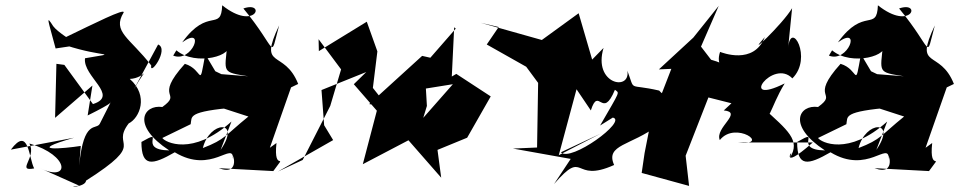

<svg xmlns="http://www.w3.org/2000/svg" viewBox="-20 -622 3622 725"><path d="M357 -155C344 -129 296 -175 279 3L285 -71C222 -61 69 -47 260 -102L21 -57C89 -148 88 -26 109 14C39 27 120 -28 91 -80C245 -35 245 68 131 13L279 79C216 86 303 87 305 60C541 -90 395 -63 466 -156C507 -176 543 -260 470 -324C531 -326 545 -389 485 -284L577 -454C620 -437 544 -331 551 -375C471 -479 402 -502 447 -575C452 -592 335 -533 229 -482C256 -466 198 -500 181 -523C151 -570 162 -545 190 -439L284 -453C246 -466 359 -485 237 -477L228 -451C374 -403 433 -426 301 -402C292 -333 432 -261 331 -229L223 -377L193 -381L188 -177L329 -299L311 -186C416 -238 394 -235 399 -238Z M999 -64 1079 -292 1106 -305C1053 -439 953 -356 1034 -526C997 -391 1031 -431 899 -590C986 -620 946 -501 819 -602C815 -500 766 -598 668 -462C759 -528 706 -383 634 -412L646 -432C719 -370 870 -413 839 -457C827 -346 818 -350 917 -334L816 -342L793 -353L755 -417C730 -279 749 -360 678 -381C557 -247 672 -275 593 -218C522 -228 474 -149 619 -54C493 -56 612 -142 514 -86C514 10 555 2 640 -47C780 38 860 -92 860 -22C852 -65 896 46 806 13L1012 24C1070 -55 1011 37 1024 -82ZM700 -153C706 -182 683 -201 878 -217L807 -218L918 -182C830 -111 832 -96 746 -63C771 -166 893 -172 813 -56L854 -163C707 -31 603 -85 593 -101Z M1445 -218 1388 -290 1405 -428 1365 -540 1184 -429 1183 -474 1268 -360 1227 -222 1123 -18 1029 26 1238 -93 1204 -149 1194 -282 1363 -350 1316 -304 1403 -204 1350 -2 1558 -111 1592 -222 1586 -324 1559 -283 1690 -304 1513 -103 1646 49 1632 -56 1744 -102 1833 -258 1703 -343 1686 -333 1695 -519 1701 -514 1605 -404 1574 -411 1374 -229Z M1863 -520 1818 -454 2013 -344 1964 -374 2012 -309 2008 -65 1917 -61 2135 -22 2072 73C2192 -65 2139 73 2299 1C2264 -77 2365 -72 2463 -148C2420 -179 2458 -56 2472 -85C2494 -304 2505 -240 2469 -280C2348 -308 2380 -273 2349 -355C2362 -276 2218 -304 2259 -441L2216 -397L2165 -572L2026 -471L1795 -536ZM2294 -178C2351 -166 2134 -8 2098 -47L2247 -117L2090 -36L2157 -285L2211 -205C2241 -299 2254 -167 2302 -283C2319 -269 2325 -285 2246 -148Z M2713 -205C2788 -198 2678 -140 2698 -93C2757 -168 2895 -70 2767 -84H3049C2909 40 2986 -84 2963 -27C3004 -92 2955 -130 2860 -216C2882 -136 2885 -212 2943 -307C2764 -218 2899 -403 2972 -326C3050 -403 2966 -550 2956 -441L2971 -591C2934 -529 2789 -393 2868 -482C2826 -375 2705 -424 2699 -426C2665 -325 2831 -349 2657 -399L2766 -265L2627 -446L2694 -600L2598 -480L2468 -360L2515 -362L2437 -161L2414 -44L2403 31L2582 80L2569 -34L2655 -254L2742 -232Z M3475 -64 3555 -292 3582 -305C3529 -439 3429 -356 3510 -526C3473 -391 3507 -431 3375 -590C3462 -620 3422 -501 3295 -602C3291 -500 3242 -598 3144 -462C3235 -528 3182 -383 3110 -412L3122 -432C3195 -370 3346 -413 3315 -457C3303 -346 3294 -350 3393 -334L3292 -342L3269 -353L3231 -417C3206 -279 3225 -360 3154 -381C3033 -247 3148 -275 3069 -218C2998 -228 2950 -149 3095 -54C2969 -56 3088 -142 2990 -86C2990 10 3031 2 3116 -47C3256 38 3336 -92 3336 -22C3328 -65 3372 46 3282 13L3488 24C3546 -55 3487 37 3500 -82ZM3176 -153C3182 -182 3159 -201 3354 -217L3283 -218L3394 -182C3306 -111 3308 -96 3222 -63C3247 -166 3369 -172 3289 -56L3330 -163C3183 -31 3079 -85 3069 -101Z"/></svg>

Font: Asimov Silicon
Style: Regular
Weight: 400
Designer: Google
Version: Version 2.000980; 2014